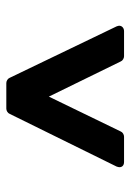

<svg xmlns="http://www.w3.org/2000/svg" viewBox="80 -836 422 623"><g transform="rotate(-90 291.5 -524.0)"><path d="M61 -348Q61 -351 63 -357L234 -704Q236 -709 241 -712Q246 -715 251 -715H334Q339 -715 344 -712Q349 -709 351 -704L518 -357Q520 -351 520 -349Q520 -342 515 -337.5Q510 -333 502 -333H421Q416 -333 411 -336Q406 -339 404 -344L290 -577L177 -344Q175 -339 170 -336Q165 -333 160 -333H78Q70 -333 65.5 -337Q61 -341 61 -348Z"/></g></svg>

Font: Miriam Libre
Style: Bold
Weight: 700
Designer: Michal Sahar
Foundry: Hagilda
Version: Version 1.001